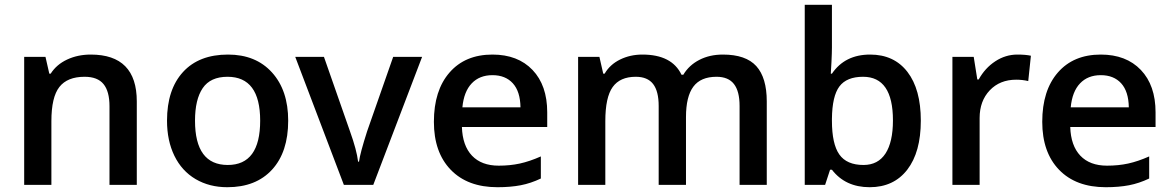

<svg xmlns="http://www.w3.org/2000/svg" viewBox="-20 -780 4943 810"><path d="M557.1 0H441.9V-332Q441.9 -394.5 416.7 -425.3Q391.6 -456.1 336.9 -456.1Q264.2 -456.1 230.5 -413.1Q196.8 -370.1 196.8 -269V0H82V-540H171.9L188 -469.2H193.8Q218.3 -507.8 263.2 -528.8Q308.1 -549.8 362.8 -549.8Q557.1 -549.8 557.1 -352.1Z M1195.8 -271Q1195.8 -138.7 1127.9 -64.5Q1060.1 9.8 939 9.8Q863.3 9.8 805.2 -24.4Q747.1 -58.6 715.8 -122.6Q684.6 -186.5 684.6 -271Q684.6 -402.3 752 -476.1Q819.3 -549.8 941.9 -549.8Q1059.1 -549.8 1127.4 -474.4Q1195.8 -398.9 1195.8 -271ZM802.7 -271Q802.7 -84 940.9 -84Q1077.6 -84 1077.6 -271Q1077.6 -456.1 939.9 -456.1Q867.7 -456.1 835.2 -408.2Q802.7 -360.4 802.7 -271Z M1430.7 0 1225.6 -540H1346.7L1456.5 -226.1Q1484.9 -147 1490.7 -98.1H1494.6Q1499 -133.3 1528.8 -226.1L1638.7 -540H1760.7L1554.7 0Z M2078.6 9.8Q1952.6 9.8 1881.6 -63.7Q1810.5 -137.2 1810.5 -266.1Q1810.5 -398.4 1876.5 -474.1Q1942.4 -549.8 2057.6 -549.8Q2164.6 -549.8 2226.6 -484.9Q2288.6 -419.9 2288.6 -306.2V-244.1H1928.7Q1931.2 -165.5 1971.2 -123.3Q2011.2 -81.1 2084 -81.1Q2131.8 -81.1 2173.1 -90.1Q2214.4 -99.1 2261.7 -120.1V-26.9Q2219.7 -6.8 2176.8 1.5Q2133.8 9.8 2078.6 9.8ZM2057.6 -462.9Q2002.9 -462.9 1970 -428.2Q1937 -393.6 1930.7 -327.1H2175.8Q2174.8 -394 2143.6 -428.5Q2112.3 -462.9 2057.6 -462.9Z M2874 0H2758.8V-333Q2758.8 -395 2735.4 -425.5Q2711.9 -456.1 2662.1 -456.1Q2595.7 -456.1 2564.7 -412.8Q2533.7 -369.6 2533.7 -269V0H2418.9V-540H2508.8L2524.9 -469.2H2530.8Q2553.2 -507.8 2595.9 -528.8Q2638.7 -549.8 2689.9 -549.8Q2814.5 -549.8 2855 -464.8H2862.8Q2886.7 -504.9 2930.2 -527.3Q2973.6 -549.8 3029.8 -549.8Q3126.5 -549.8 3170.7 -501Q3214.8 -452.1 3214.8 -352.1V0H3100.1V-333Q3100.1 -395 3076.4 -425.5Q3052.7 -456.1 3002.9 -456.1Q2936 -456.1 2905 -414.3Q2874 -372.6 2874 -286.1Z M3650.9 -549.8Q3752 -549.8 3808.3 -476.6Q3864.7 -403.3 3864.7 -271Q3864.7 -138.2 3807.6 -64.2Q3750.5 9.8 3648.9 9.8Q3546.4 9.8 3489.7 -64H3481.9L3460.9 0H3375V-759.8H3489.7V-579.1Q3489.7 -559.1 3487.8 -519.5Q3485.8 -480 3484.9 -469.2H3489.7Q3544.4 -549.8 3650.9 -549.8ZM3621.1 -456.1Q3551.8 -456.1 3521.2 -415.3Q3490.7 -374.5 3489.7 -278.8V-271Q3489.7 -172.4 3521 -128.2Q3552.2 -84 3623 -84Q3684.1 -84 3715.6 -132.3Q3747.1 -180.7 3747.1 -272Q3747.1 -456.1 3621.1 -456.1Z M4272 -549.8Q4306.6 -549.8 4329.1 -544.9L4317.9 -438Q4293.5 -443.8 4267.1 -443.8Q4198.2 -443.8 4155.5 -398.9Q4112.8 -354 4112.8 -282.2V0H3998V-540H4087.9L4103 -444.8H4108.9Q4135.7 -493.2 4179 -521.5Q4222.2 -549.8 4272 -549.8Z M4645 9.8Q4519 9.8 4448 -63.7Q4377 -137.2 4377 -266.1Q4377 -398.4 4442.9 -474.1Q4508.8 -549.8 4624 -549.8Q4731 -549.8 4793 -484.9Q4855 -419.9 4855 -306.2V-244.1H4495.1Q4497.6 -165.5 4537.6 -123.3Q4577.6 -81.1 4650.4 -81.1Q4698.2 -81.1 4739.5 -90.1Q4780.8 -99.1 4828.1 -120.1V-26.9Q4786.1 -6.8 4743.2 1.5Q4700.2 9.8 4645 9.8ZM4624 -462.9Q4569.3 -462.9 4536.4 -428.2Q4503.4 -393.6 4497.1 -327.1H4742.2Q4741.2 -394 4710 -428.5Q4678.7 -462.9 4624 -462.9Z"/></svg>

Font: f1_25842          
Style: Regular
Weight: 600
Foundry: Ascender Corporation
Version: Version 1.10